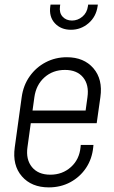

<svg xmlns="http://www.w3.org/2000/svg" viewBox="-20 -800 495 832"><path d="M191.5 12Q116.5 12 74.8 -36Q33 -84 44 -162L74 -379Q81 -430.5 108.8 -469.5Q136.5 -508.5 178.2 -530.2Q220 -552 269.5 -552Q343.5 -552 384.8 -504.2Q426 -456.5 415 -379L399 -266H100L107 -321H351L359 -379Q366.5 -432.5 340 -464.8Q313.5 -497 261.5 -497Q209 -497 172.8 -464.8Q136.5 -432.5 129 -379L99 -162Q91.5 -109 118.5 -76Q145.5 -43 198 -43Q250.5 -43 287.2 -76Q324 -109 329 -162L330 -172H385L384 -162Q379 -111.5 352.8 -72.2Q326.5 -33 284.8 -10.5Q243 12 191.5 12ZM287.5 -671Q244 -671 217.8 -699.2Q191.5 -727.5 198 -773L199 -780H241L240 -773Q236 -744.5 251.2 -727.8Q266.5 -711 292 -711Q317 -711 337 -727.8Q357 -744.5 361 -773L362 -780H404L403 -773Q396.5 -727.5 363.5 -699.2Q330.5 -671 287.5 -671Z"/></svg>

Font: Mohave Light Light
Style: Italic
Weight: 300
Italic angle: -8°
Version: Version 2.003